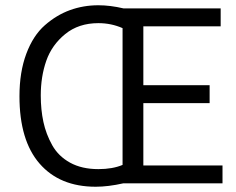

<svg xmlns="http://www.w3.org/2000/svg" viewBox="-20 -697 897 730"><path d="M354 -677Q399 -677 450 -665H819V-597H525V-373H777V-305H525V-68H826V0H449Q391 13 344 13Q207 13 130.5 -75Q54 -163 54 -331Q54 -423 80 -492.5Q106 -562 150.5 -601Q195 -640 246 -658.5Q297 -677 354 -677ZM135 -334Q135 -280 145 -233.5Q155 -187 178.5 -145Q202 -103 246.5 -78.5Q291 -54 354 -54Q408 -54 446 -70V-590Q403 -609 354 -609Q279 -609 228 -567.5Q177 -526 156 -466Q135 -406 135 -334Z"/></svg>

Font: BreeCF
Style: Light
Weight: 300
Designer: Veronika Burian, Jos Scaglione
Foundry: TypeTogether
Version: Version 0.0.2